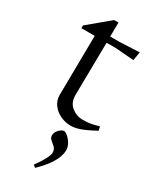

<svg xmlns="http://www.w3.org/2000/svg" viewBox="-203 -585 742 910"><g transform="rotate(30 167.5 -130.0)"><path d="M206 10Q178 10 150.5 -2.5Q123 -15 106 -38Q89 -61 89 -91L93 -416H20V-431L135 -527H159L158 -450H209L317 -455L309 -408L209 -416H158L154 -131Q153 -87 180.5 -65Q208 -43 239 -43Q267 -43 284 -46Q301 -49 329 -57L334 -36Q301 -18 278 -8Q255 2 238 6Q221 10 206 10ZM161 267 148 257Q171 226 184 201Q197 176 197 164Q197 145 186 135Q175 125 164 116Q153 107 153 93Q153 82 159.5 71.5Q166 61 175.5 54Q185 47 193 47Q201 47 214 58Q227 69 237 86Q247 103 247 122Q247 138 240 158.5Q233 179 214.5 206Q196 233 161 267Z"/></g></svg>

Font: Ancizar Serif Light
Style: Regular
Weight: 300
Designer: Cesar Puertas, Viviana Monsalve, Julian Moncada, Julian Prieto, Jose Castro, Felipe Aragon, Mariel Hernandez, Sara Alarc
Version: Version 8.100